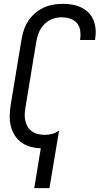

<svg xmlns="http://www.w3.org/2000/svg" viewBox="-20 -763 540 998"><path d="M158 215 192 8Q165 7 139 0Q113 -7 92 -22Q71 -37 57 -59Q43 -81 36.5 -106.5Q30 -132 30.5 -159.5Q31 -187 35 -214L92 -559Q96 -584 104.5 -608.5Q113 -633 127.5 -655Q142 -677 162.5 -694.5Q183 -712 206.5 -723Q230 -734 255.5 -738.5Q281 -743 306 -743Q331 -743 355 -739Q379 -735 400.5 -725Q422 -715 439 -698.5Q456 -682 465 -660.5Q474 -639 476.5 -614.5Q479 -590 475 -564L474 -555H396L397 -561Q400 -584 396.5 -606Q393 -628 379 -644Q365 -660 343.5 -666.5Q322 -673 299 -673Q276 -673 252 -664Q228 -655 210 -636.5Q192 -618 182.5 -595Q173 -572 169 -548L112 -203Q109 -185 108.5 -167.5Q108 -150 112 -133.5Q116 -117 124.5 -103Q133 -89 147 -79.5Q161 -70 178 -66Q195 -62 212 -62Q231 -62 250.5 -67Q270 -72 287 -84L237 215Z"/></svg>

Font: Iosevka Term Curly
Style: Italic
Weight: 400
Italic angle: -9°
Designer: Belleve Invis
Foundry: Belleve Invis
Version: Version 32.3.0